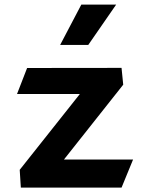

<svg xmlns="http://www.w3.org/2000/svg" viewBox="-20 -838 660 857"><path d="M101 -534.5 56 -418.5H336.5L68 -80L73 -0.5H522.5L574 -126H265.5L530 -460L522.5 -535ZM248.5 -637.5 343 -817.5H498.5L374 -637.5Z"/></svg>

Font: Monaspace Argon
Style: Bold
Weight: 700
Designer: Riley Cran & the Lettermatic Team
Foundry: Lettermatic
Version: Version 1.000 (Monaspace Argon)